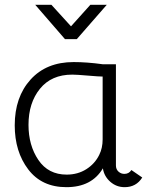

<svg xmlns="http://www.w3.org/2000/svg" viewBox="-20 -765 653 795"><path d="M298 -603H249L126 -745H193L274 -656L354 -745H422ZM524 -61 569 -30Q544 10 496 10Q462 10 436.5 -12.5Q411 -35 406 -68Q360 10 255 10Q153 10 97 -63.5Q41 -137 41 -246Q41 -363 106.5 -435.5Q172 -508 285 -508Q340 -508 405 -499H460V-80Q460 -64 470.5 -54.5Q481 -45 495 -45Q514 -45 524 -61ZM405 -188V-448Q390 -448 343.5 -452Q297 -456 279 -456Q193 -456 145.5 -397.5Q98 -339 98 -248Q98 -163 139 -102.5Q180 -42 256 -42Q302 -42 337.5 -64.5Q373 -87 391 -124Q405 -152 405 -188Z"/></svg>

Font: Bellota
Style: Regular
Weight: 400
Designer: Kemie Guaida
Foundry: Kemie Guaida
Version: Version 1.000;PS 002.000;hotconv 1.0.70;makeotf.lib2.5.58329